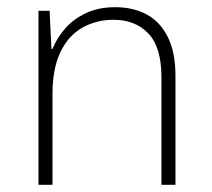

<svg xmlns="http://www.w3.org/2000/svg" viewBox="-20 -514 591 534"><path d="M87 0V-484H118L123 -378H126Q138 -408 161 -434.5Q184 -461 219 -477.5Q254 -494 300 -494Q351 -494 388.5 -473.5Q426 -453 447 -410.5Q468 -368 468 -303V0H429V-299Q429 -383 392.5 -421Q356 -459 296 -459Q248 -459 209 -437Q170 -415 148 -369Q126 -323 126 -253V0Z"/></svg>

Font: Noto Sans Armenian ExtraLight
Style: Regular
Weight: 250
Designer: Monotype Design Team
Foundry: Monotype Imaging Inc.
Version: Version 2.007